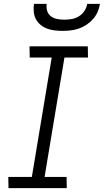

<svg xmlns="http://www.w3.org/2000/svg" viewBox="-20 -975 538 995"><path d="M24 0 23 -58H145L248 -677H134L133 -735H435L436 -677H314L211 -58H325L326 0ZM304 -815Q283 -815 262.5 -817.5Q242 -820 223.5 -827Q205 -834 190 -846.5Q175 -859 166 -876Q157 -893 155 -913.5Q153 -934 156 -955H222Q219 -936 224.5 -918.5Q230 -901 244 -890.5Q258 -880 276.5 -876.5Q295 -873 314 -873Q333 -873 352.5 -876.5Q372 -880 389 -890.5Q406 -901 417.5 -918.5Q429 -936 432 -955H498Q495 -934 486 -913.5Q477 -893 462 -876Q447 -859 428 -846.5Q409 -834 388.5 -827Q368 -820 346.5 -817.5Q325 -815 304 -815Z"/></svg>

Font: Iosevka Etoile Light
Style: Italic
Weight: 300
Italic angle: -9°
Designer: Belleve Invis
Foundry: Belleve Invis
Version: Version 22.1.2; ttfautohint (v1.8.4)